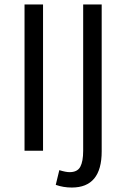

<svg xmlns="http://www.w3.org/2000/svg" viewBox="-20 -676 566 861"><path d="M90 0V-656H173V0ZM302 165Q264 165 230 153L246 87Q275 96 292 96Q327 96 340 72Q353 48 353 0V-656H436V3Q436 165 302 165Z"/></svg>

Font: Toshiba Sans
Style: Regular
Weight: 400
Designer: Paul D. Hunt
Foundry: Toshiba Corporation
Version: Version 2.020;PS 2.0;hotconv 1.0.86;makeotf.lib2.5.63406